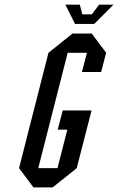

<svg xmlns="http://www.w3.org/2000/svg" viewBox="-20 -812 512 832"><path d="M271.7 -250H230L251.7 -333.3H376.7L312.5 -83.3L208.3 0H125L62.5 -83.3L190 -583.3L294.2 -666.7H377.5L440 -583.3L418.3 -500H335L356.7 -583.3H273.3L145.8 -83.3H229.2ZM305 -708.3 263.3 -791.7H325.8L336.7 -750H378.3L409.2 -791.7H471.7L388.3 -708.3Z"/></svg>

Font: Yulong
Style: Italic
Weight: 400
Italic angle: -14.25°
Designer: GGBotNet
Foundry: f0n7.com
Version: 1.00